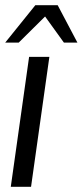

<svg xmlns="http://www.w3.org/2000/svg" viewBox="-52 -719 318 739"><path d="M60 -500H138L67.5 0H-10.5ZM170 -699 246 -555H194L121.5 -655.5L20 -555H-32L84 -699Z"/></svg>

Font: Urbanist
Style: Italic
Weight: 400
Italic angle: -8°
Designer: Corey Hu
Foundry: Corey Hu
Version: Version 1.330; ttfautohint (v1.8.4.7-5d5b)